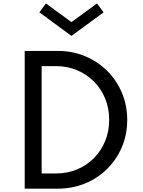

<svg xmlns="http://www.w3.org/2000/svg" viewBox="-20 -1130 855 1150"><path d="M128 0V-825H326Q414 -825 489.5 -793.5Q565 -762 621.8 -705.8Q678.5 -649.5 710.2 -574.2Q742 -499 742 -412Q742 -325 710.5 -250Q679 -175 622.2 -118.8Q565.5 -62.5 489.8 -31.2Q414 0 326 0ZM229.5 -91H316Q383.5 -91 441.5 -115.2Q499.5 -139.5 542.8 -183.2Q586 -227 610 -285.5Q634 -344 634 -412.5Q634 -481 610 -539.5Q586 -598 542.8 -641.5Q499.5 -685 441.5 -709.5Q383.5 -734 316 -734H229.5ZM408 -915 216 -1056 255 -1109.5 408 -997.5 561 -1109.5 600.5 -1056Z"/></svg>

Font: Spartan Thin Medium
Style: Regular
Weight: 500
Version: Version 1.004